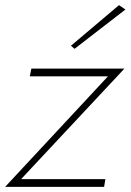

<svg xmlns="http://www.w3.org/2000/svg" viewBox="-30 -727 508 747"><path d="M390 -430 -10 0H375L380 -30H52L454 -460H92L86 -430ZM458 -690 433 -707 246 -549 260 -537Z"/></svg>

Font: Jost* 200 Thin Italic
Style: Italic
Weight: 200
Italic angle: -10°
Version: Version 3.200; ttfautohint (v0.97) -l 8 -r 50 -G 200 -x 14 -